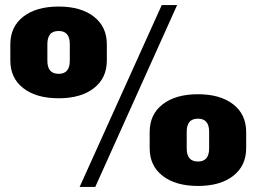

<svg xmlns="http://www.w3.org/2000/svg" viewBox="-20 -731 1018 762"><path d="M213 -341Q124 -341 72.5 -381Q21 -421 21 -491V-555Q21 -625 72.5 -665Q124 -705 213 -705Q301 -705 352.5 -665Q404 -625 404 -555V-491Q404 -421 352.5 -381Q301 -341 213 -341ZM213 -438Q257 -438 257 -490V-556Q257 -608 213 -608Q189 -608 178.5 -594.5Q168 -581 168 -556V-490Q168 -464 179 -451Q190 -438 213 -438ZM622 -711H683L358 11H296ZM766 7Q677 7 625.5 -33Q574 -73 574 -143V-207Q574 -277 625.5 -317Q677 -357 766 -357Q854 -357 905.5 -317Q957 -277 957 -207V-143Q957 -73 905.5 -33Q854 7 766 7ZM766 -90Q810 -90 810 -142V-208Q810 -260 766 -260Q742 -260 731.5 -246.5Q721 -233 721 -208V-142Q721 -116 732 -103Q743 -90 766 -90Z"/></svg>

Font: Pathway Extreme 28pt ExtraBold
Style: Regular
Weight: 800
Designer: Eduardo Rodriguez Tunni
Foundry: Eduardo Rodriguez Tunni
Version: Version 1.001;gftools[0.9.26]